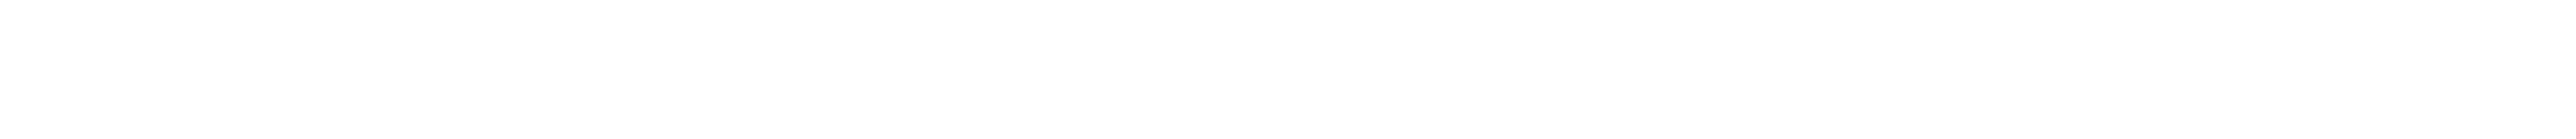

<svg xmlns="http://www.w3.org/2000/svg" viewBox="-20 4 744 40"><path d="M0 24Z"/></svg>

Font: Prida01
Style: Bold
Weight: 700
Designer: gluk
Foundry: gluk
Version: Version 00.072